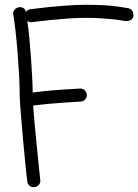

<svg xmlns="http://www.w3.org/2000/svg" viewBox="-20 -777 580 806"><path d="M317.4 -405.3Q328.1 -405.3 335.9 -397.5Q343.8 -389.6 344.7 -377.9Q344.7 -367.2 336.9 -358.9Q329.1 -350.6 318.4 -350.6Q283.2 -348.6 248.5 -346.2Q213.9 -343.8 186.5 -341.3Q159.2 -338.9 140.6 -336.4Q122.1 -334 119.1 -334Q121.1 -306.6 124 -272.9Q127 -239.3 130.4 -204.6Q133.8 -169.9 137.2 -136.7Q140.6 -103.5 143.1 -77.6Q145.5 -51.8 147.5 -35.6Q149.4 -19.5 149.4 -18.6Q149.4 -7.8 142.1 0Q134.8 7.8 121.1 8.8Q110.4 8.8 103 2Q95.7 -4.9 94.7 -15.6Q93.8 -18.6 91.3 -42Q88.9 -65.4 85.4 -100.1Q82 -134.8 78.1 -176.8Q74.2 -218.8 70.8 -259.3Q67.4 -299.8 64.9 -334Q62.5 -368.2 62.5 -387.7Q62.5 -417 60.1 -462.9Q57.6 -508.8 53.7 -557.1Q49.8 -605.5 44.9 -649.4Q40 -693.4 35.2 -719.7Q35.2 -729.5 42 -737.3Q48.8 -745.1 62.5 -747.1Q84 -747.1 88.9 -726.6Q95.7 -736.3 107.4 -738.3Q109.4 -738.3 131.3 -741.2Q153.3 -744.1 187 -747.6Q220.7 -751 261.7 -753.9Q302.7 -756.8 342.8 -756.8Q422.9 -756.8 470.2 -750Q517.6 -743.2 519.5 -742.2Q541 -737.3 540 -710Q537.1 -688.5 507.8 -688.5Q488.3 -691.4 462.9 -695.3Q441.4 -697.3 410.6 -699.7Q379.9 -702.1 342.8 -702.1Q304.7 -702.1 264.6 -699.2Q224.6 -696.3 190.9 -692.9Q157.2 -689.5 135.3 -686.5Q113.3 -683.6 111.3 -683.6Q102.5 -683.6 94.7 -688.5Q99.6 -656.2 103.5 -614.3Q107.4 -572.3 110.4 -530.3Q113.3 -488.3 115.2 -450.7Q117.2 -413.1 117.2 -388.7Q126 -389.6 145.5 -392.1Q165 -394.5 191.9 -397Q218.8 -399.4 251 -401.4Q283.2 -403.3 316.4 -405.3Z"/></svg>

Font: Coming Soon
Style: Regular
Weight: 400
Designer: Dathan Boardman
Foundry: Open Window
Version: Version 1.000